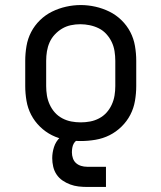

<svg xmlns="http://www.w3.org/2000/svg" viewBox="-20 -551 640 761"><path d="M300 8Q271 8 241.5 3Q212 -2 186 -15Q160 -28 138.5 -49Q117 -70 103.5 -96Q90 -122 85 -151.5Q80 -181 80 -210V-310Q80 -339 85 -368.5Q90 -398 103.5 -424Q117 -450 138.5 -471Q160 -492 186.5 -505Q213 -518 242 -524.5Q271 -531 300 -531Q329 -531 358 -524.5Q387 -518 413.5 -505Q440 -492 461.5 -471Q483 -450 496.5 -424Q510 -398 515 -368.5Q520 -339 520 -310V-210Q520 -181 515 -151.5Q510 -122 496.5 -96Q483 -70 461.5 -49Q440 -28 414 -15Q388 -2 358.5 3Q329 8 300 8ZM300 -66Q319 -66 337.5 -69.5Q356 -73 373 -82Q390 -91 402.5 -105Q415 -119 423 -136.5Q431 -154 434 -172.5Q437 -191 437 -210V-310Q437 -329 434 -348Q431 -367 423 -384Q415 -401 402 -415.5Q389 -430 372 -438.5Q355 -447 336 -451Q317 -455 298 -455Q279 -455 260.5 -451Q242 -447 226 -437.5Q210 -428 197 -414Q184 -400 176.5 -383Q169 -366 166 -347.5Q163 -329 163 -310V-210Q163 -191 166 -172.5Q169 -154 177 -136.5Q185 -119 197.5 -105Q210 -91 227 -82Q244 -73 262.5 -69.5Q281 -66 300 -66ZM325 190Q308 190 291 188Q274 186 258 180Q242 174 228 164.5Q214 155 204.5 141Q195 127 191 110Q187 93 187 76Q187 54 194 32Q201 10 217.5 -6Q234 -22 256 -28.5Q278 -35 300 -35V0Q291 0 283.5 5.5Q276 11 272 18.5Q268 26 266.5 35Q265 44 265 53Q265 65 269 76.5Q273 88 281.5 95.5Q290 103 301.5 106.5Q313 110 325 110H400V190Z"/></svg>

Font: Zed Sans Extended
Style: Regular
Weight: 400
Width: 7
Designer: Belleve Invis
Foundry: Belleve Invis
Version: Version 1.0.0; ttfautohint (v1.8.4)